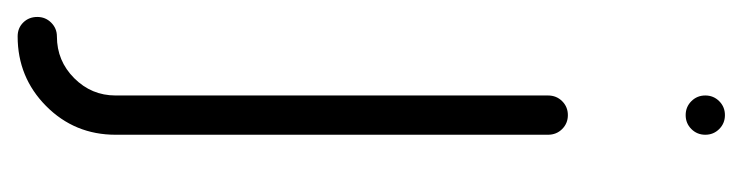

<svg xmlns="http://www.w3.org/2000/svg" viewBox="-383 -338 858 222"><g transform="rotate(90 46.0 -227.0)"><path d="M-22.9 136.2Q5.4 136.2 25.4 116.2Q45.4 96.2 45.4 68.4V-431.6Q45.4 -441.4 52 -448Q58.6 -454.6 68.1 -454.6Q77.6 -454.6 84.2 -448Q90.8 -441.4 90.8 -431.6V68.4Q90.8 115.7 57.6 148.7Q24.4 181.6 -22.9 181.6Q-32.7 181.6 -39.1 175Q-45.4 168.5 -45.4 158.9Q-45.4 149.4 -38.8 142.8Q-32.2 136.2 -22.9 136.2ZM52 -597.4Q45.4 -604 45.4 -613.5Q45.4 -623 52 -629.6Q58.6 -636.2 68.1 -636.2Q77.6 -636.2 84.2 -629.6Q90.8 -623 90.8 -613.5Q90.8 -604 84.2 -597.4Q77.6 -590.8 68.1 -590.8Q58.6 -590.8 52 -597.4Z"/></g></svg>

Font: OpenGost Type A TT
Style: Regular
Weight: 400
Version: Version 0.3